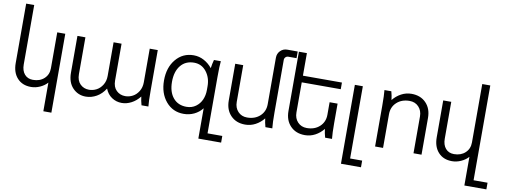

<svg xmlns="http://www.w3.org/2000/svg" viewBox="-69 -1089 4429 1678"><g transform="rotate(10 2146.0 -250.0)"><path d="M432.1 -500V200.2H360.8V-54.2Q334.5 -24.9 295.7 -7.6Q256.8 9.8 216.8 9.8Q139.6 9.8 94.7 -39.6Q49.8 -88.9 49.8 -172.9V-700.2H121.1V-172.9Q121.1 -118.2 148.4 -86.2Q175.8 -54.2 223.1 -54.2Q284.2 -54.2 322.5 -89.6Q360.8 -125 360.8 -181.2V-500Z M860.8 -201.2V-500H931.6V-173.8Q931.6 -115.7 963.6 -85Q995.6 -54.2 1042 -54.2Q1076.7 -54.2 1107.9 -70.6Q1139.2 -86.9 1160.4 -121.3Q1181.6 -155.8 1181.6 -201.2V-500H1252.9V-140.1Q1252.9 -44.9 1257.8 0H1196.8Q1185.5 -40 1181.6 -75.2Q1148.9 -33.7 1106.9 -12Q1064.9 9.8 1022 9.8Q973.1 9.8 933.6 -16.6Q894 -43 875 -91.8Q843.8 -42 798.3 -16.1Q752.9 9.8 702.6 9.8Q633.3 9.8 586.7 -39.1Q540 -87.9 540 -173.8V-500H610.8V-173.8Q610.8 -115.7 642.6 -85Q674.3 -54.2 720.7 -54.2Q755.4 -54.2 786.6 -70.6Q817.9 -86.9 839.4 -121.3Q860.8 -155.8 860.8 -201.2Z M1736.3 200.2V-68.8Q1706.5 -30.8 1663.6 -10.5Q1620.6 9.8 1571.3 9.8Q1474.6 9.8 1413.6 -62.7Q1352.5 -135.3 1352.5 -249Q1352.5 -363.8 1413.6 -436.8Q1474.6 -509.8 1571.3 -509.8Q1620.1 -509.8 1662.8 -486.6Q1705.6 -463.4 1736.3 -424.8Q1741.2 -461.9 1751.5 -500H1812.5Q1807.6 -455.1 1807.6 -359.9V141.1H1938.5V200.2ZM1736.3 -231V-264.2Q1736.3 -339.8 1694.6 -393.3Q1652.8 -446.8 1585.4 -446.8Q1509.8 -446.8 1466.6 -393.6Q1423.3 -340.3 1423.3 -249Q1423.3 -159.2 1466.6 -107.2Q1509.8 -55.2 1585.4 -55.2Q1632.3 -55.2 1667.2 -80.3Q1702.1 -105.5 1719.2 -144.8Q1736.3 -184.1 1736.3 -231Z M2352.1 -606V-140.1Q2352.1 -49.8 2357.4 0H2296.4Q2285.2 -40 2281.2 -75.2Q2250.5 -36.6 2208 -13.9Q2165.5 8.8 2117.2 8.8Q2037.1 8.8 1988.8 -41.3Q1940.4 -91.3 1940.4 -173.8V-500H2011.2V-173.8Q2011.2 -121.6 2042.5 -88.4Q2073.7 -55.2 2123 -55.2Q2192.9 -55.2 2237.1 -95.9Q2281.2 -136.7 2281.2 -201.2V-613.8Q2281.2 -650.4 2305.9 -675.3Q2330.6 -700.2 2367.2 -700.2H2459.5V-641.1H2387.2Q2372.1 -641.1 2362.1 -631.1Q2352.1 -621.1 2352.1 -606Z M2887.2 0H2826.2Q2814.9 -40 2811 -75.2Q2780.3 -36.6 2737.8 -13.9Q2695.3 8.8 2647 8.8Q2566.9 8.8 2518.6 -41.3Q2470.2 -91.3 2470.2 -173.8V-700.2H2541V-500H2887.2V-440.9H2541V-173.8Q2541 -121.6 2572.3 -88.4Q2603.5 -55.2 2652.8 -55.2Q2722.7 -55.2 2766.8 -95.9Q2811 -136.7 2811 -201.2V-312H2881.8V-140.1Q2881.8 -49.8 2887.2 0Z M3002 200.2V-500H3072.8V141.1H3179.7V200.2Z M3264.6 -500H3325.7Q3335.9 -462.9 3340.3 -424.8Q3371.1 -463.4 3413.6 -486.1Q3456.1 -508.8 3504.4 -508.8Q3584.5 -508.8 3633.1 -458.7Q3681.6 -408.7 3681.6 -326.2V0H3610.4V-326.2Q3610.4 -378.4 3579.1 -411.6Q3547.9 -444.8 3498.5 -444.8Q3428.7 -444.8 3384.5 -404.1Q3340.3 -363.3 3340.3 -298.8V0H3269.5V-359.9Q3269.5 -455.1 3264.6 -500Z M4168.5 -700.2V141.1H4292.5V200.2H4097.2V-54.2Q4070.8 -24.9 4032 -7.6Q3993.2 9.8 3953.1 9.8Q3876 9.8 3831.1 -39.6Q3786.1 -88.9 3786.1 -172.9V-500H3857.4V-172.9Q3857.4 -118.2 3884.8 -86.2Q3912.1 -54.2 3959.5 -54.2Q4020.5 -54.2 4058.8 -89.6Q4097.2 -125 4097.2 -181.2V-700.2Z"/></g></svg>

Font: LT Superior
Style: Regular
Weight: 400
Designer: Daniel Lyons
Foundry: LyonsType
Version: Version 1.000